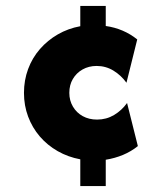

<svg xmlns="http://www.w3.org/2000/svg" viewBox="-20 -624 561 644"><path d="M249.3 0V-89.6Q208.3 -97.2 173.6 -117Q138.9 -136.8 113.5 -166.3Q88.2 -195.8 74.3 -233Q60.4 -270.1 60.4 -312.5Q60.4 -354.9 74.3 -392.4Q88.2 -429.9 113.9 -459.4Q139.6 -488.9 174 -508.7Q208.3 -528.5 249.3 -536.1V-604.2H334.7V-536.8Q364.6 -532.6 391.3 -521.2Q418.1 -509.7 440.3 -491.7L404.2 -346.5Q386.1 -371.5 360.4 -387.2Q334.7 -402.8 304.2 -402.8Q277.8 -402.8 256.9 -391Q236.1 -379.2 224.3 -359Q212.5 -338.9 212.5 -312.5Q212.5 -286.8 224.7 -266.3Q236.8 -245.8 257.6 -234.4Q278.5 -222.9 305.6 -222.9Q336.8 -222.9 362.5 -238.2Q388.2 -253.5 406.2 -278.5L442.4 -134Q420.1 -116 392.7 -104.5Q365.3 -93.1 334.7 -88.2V0Z"/></svg>

Font: Afacad Flux ExtraBold
Style: Regular
Weight: 800
Designer: Kristian Moeller
Foundry: Dicotype
Version: Version 1.100